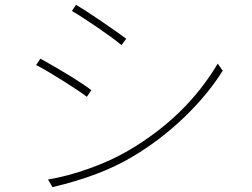

<svg xmlns="http://www.w3.org/2000/svg" viewBox="-20 -765 1040 791"><path d="M276.4 -719.7 293 -745.1Q330.1 -723.6 400.9 -675.3Q471.7 -627 500 -605.5L480.5 -579.1Q452.1 -603.5 385.3 -649.4Q318.4 -695.3 276.4 -719.7ZM196.3 5.9 177.7 -25.4Q259.8 -39.1 349.1 -71.3Q438.5 -103.5 508.8 -144.5Q747.1 -284.2 877 -502.9L897.5 -473.6Q835.9 -375 738.3 -281.2Q640.6 -187.5 525.4 -119.1Q392.6 -40 196.3 5.9ZM128.9 -497.1 146.5 -523.4Q290 -443.4 356.4 -393.6L337.9 -366.2Q305.7 -390.6 237.3 -433.6Q168.9 -476.6 128.9 -497.1Z"/></svg>

Font: GenEi Gothic M ExtraLight
Style: Regular
Weight: 200
Designer: o_tamon (Modified); [Source Han Sans]
Ryoko NISHIZUKA  (kana & ideographs); Paul D. Hunt (Latin, Greek & Cyrillic); Wenl
Version: Version 1.1a;Original Version 1.004